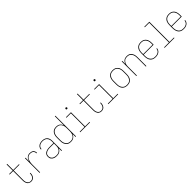

<svg xmlns="http://www.w3.org/2000/svg" viewBox="588 -2776 4825 4825"><g transform="rotate(-45 3000.0 -363.5)"><path d="M332 8Q311 8 291 2.5Q271 -3 254 -15Q237 -27 225.5 -44.5Q214 -62 207 -81.5Q200 -101 197.5 -121.5Q195 -142 195 -163V-502H70V-520H195V-735H215V-520H420V-502H215V-163Q215 -145 217 -127Q219 -109 224.5 -91.5Q230 -74 240 -58.5Q250 -43 264 -31.5Q278 -20 296 -15Q314 -10 332 -10Q350 -10 367.5 -15Q385 -20 399 -30.5Q413 -41 422.5 -56Q432 -71 438 -87.5Q444 -104 447 -122Q450 -140 450 -157V-165H469V-156Q469 -136 466 -116Q463 -96 455.5 -77.5Q448 -59 436.5 -42Q425 -25 408.5 -13.5Q392 -2 372 3Q352 8 332 8Z M632 0V-520H651V-391Q659 -418 671 -443Q683 -468 703 -488Q723 -508 749.5 -518Q776 -528 803 -528Q830 -528 857 -521.5Q884 -515 904.5 -497.5Q925 -480 934 -454Q943 -428 943 -401H924Q924 -424 916 -446.5Q908 -469 890.5 -484Q873 -499 850 -504.5Q827 -510 803 -510Q777 -510 752.5 -500.5Q728 -491 709.5 -472Q691 -453 680 -429Q669 -405 662.5 -379.5Q656 -354 653.5 -328Q651 -302 651 -276V0Z M1242 8Q1220 8 1198.5 5.5Q1177 3 1156.5 -4.5Q1136 -12 1118 -25Q1100 -38 1087.5 -55.5Q1075 -73 1069.5 -94.5Q1064 -116 1064 -138Q1064 -162 1071 -184.5Q1078 -207 1094 -225Q1110 -243 1131 -254.5Q1152 -266 1174.5 -272.5Q1197 -279 1220.5 -281Q1244 -283 1268 -283H1409V-345Q1409 -366 1405 -388Q1401 -410 1392 -429.5Q1383 -449 1367.5 -465.5Q1352 -482 1332.5 -492Q1313 -502 1291.5 -506Q1270 -510 1248 -510Q1230 -510 1211.5 -508Q1193 -506 1175 -500Q1157 -494 1141 -483.5Q1125 -473 1113.5 -458.5Q1102 -444 1096 -426.5Q1090 -409 1089 -390H1070Q1070 -411 1077 -431.5Q1084 -452 1097 -468.5Q1110 -485 1127.5 -497Q1145 -509 1165 -516Q1185 -523 1206 -525.5Q1227 -528 1248 -528Q1273 -528 1297 -523.5Q1321 -519 1342.5 -508Q1364 -497 1381.5 -479Q1399 -461 1409.5 -439Q1420 -417 1424 -393Q1428 -369 1428 -345V0H1409V-97Q1399 -72 1382.5 -51Q1366 -30 1343.5 -16.5Q1321 -3 1295 2.5Q1269 8 1242 8ZM1245 -10Q1268 -10 1290 -14Q1312 -18 1331.5 -29Q1351 -40 1366.5 -56.5Q1382 -73 1391.5 -93Q1401 -113 1405 -135.5Q1409 -158 1409 -180V-265H1268Q1247 -265 1226 -263.5Q1205 -262 1184.5 -256.5Q1164 -251 1145 -241Q1126 -231 1111.5 -216Q1097 -201 1090 -180.5Q1083 -160 1083 -139Q1083 -120 1088.5 -101Q1094 -82 1105.5 -66Q1117 -50 1133.5 -39Q1150 -28 1168.5 -21.5Q1187 -15 1206.5 -12.5Q1226 -10 1245 -10Z M1743 8Q1717 8 1691 2Q1665 -4 1643.5 -18Q1622 -32 1606 -53Q1590 -74 1580.5 -98Q1571 -122 1567.5 -148Q1564 -174 1564 -200V-320Q1564 -346 1567.5 -372Q1571 -398 1580.5 -422Q1590 -446 1606 -467Q1622 -488 1643.5 -502Q1665 -516 1691 -522Q1717 -528 1743 -528Q1770 -528 1797 -521.5Q1824 -515 1846 -499Q1868 -483 1884 -460.5Q1900 -438 1909 -412V-735H1928V0H1909V-108Q1900 -82 1884 -59.5Q1868 -37 1846 -21Q1824 -5 1797 1.5Q1770 8 1743 8ZM1746 -10Q1770 -10 1793 -15.5Q1816 -21 1836 -34Q1856 -47 1870.5 -66Q1885 -85 1893.5 -107Q1902 -129 1905.5 -152.5Q1909 -176 1909 -200V-320Q1909 -344 1905.5 -367.5Q1902 -391 1893.5 -413Q1885 -435 1870.5 -454Q1856 -473 1836 -486Q1816 -499 1793 -504.5Q1770 -510 1746 -510Q1722 -510 1699 -504.5Q1676 -499 1656 -486Q1636 -473 1621.5 -454Q1607 -435 1598.5 -413Q1590 -391 1586.5 -367.5Q1583 -344 1583 -320V-200Q1583 -176 1586.5 -152.5Q1590 -129 1598.5 -107Q1607 -85 1621.5 -66Q1636 -47 1656 -34Q1676 -21 1699 -15.5Q1722 -10 1746 -10Z M2075 0V-18H2247V-502H2089V-520H2267V-18H2425V0ZM2255 -644Q2250 -644 2244.5 -645.5Q2239 -647 2235.5 -650.5Q2232 -654 2230.5 -659.5Q2229 -665 2229 -670Q2229 -675 2230.5 -680.5Q2232 -686 2235.5 -689.5Q2239 -693 2244.5 -695Q2250 -697 2255 -697Q2260 -697 2265.5 -695Q2271 -693 2274.5 -689.5Q2278 -686 2280 -680.5Q2282 -675 2282 -670Q2282 -665 2280 -659.5Q2278 -654 2274.5 -650.5Q2271 -647 2265.5 -645.5Q2260 -644 2255 -644Z M2832 8Q2811 8 2791 2.5Q2771 -3 2754 -15Q2737 -27 2725.5 -44.5Q2714 -62 2707 -81.5Q2700 -101 2697.5 -121.5Q2695 -142 2695 -163V-502H2570V-520H2695V-735H2715V-520H2920V-502H2715V-163Q2715 -145 2717 -127Q2719 -109 2724.5 -91.5Q2730 -74 2740 -58.5Q2750 -43 2764 -31.5Q2778 -20 2796 -15Q2814 -10 2832 -10Q2850 -10 2867.5 -15Q2885 -20 2899 -30.5Q2913 -41 2922.5 -56Q2932 -71 2938 -87.5Q2944 -104 2947 -122Q2950 -140 2950 -157V-165H2969V-156Q2969 -136 2966 -116Q2963 -96 2955.5 -77.5Q2948 -59 2936.5 -42Q2925 -25 2908.5 -13.5Q2892 -2 2872 3Q2852 8 2832 8Z M3075 0V-18H3247V-502H3089V-520H3267V-18H3425V0ZM3255 -644Q3250 -644 3244.5 -645.5Q3239 -647 3235.5 -650.5Q3232 -654 3230.5 -659.5Q3229 -665 3229 -670Q3229 -675 3230.5 -680.5Q3232 -686 3235.5 -689.5Q3239 -693 3244.5 -695Q3250 -697 3255 -697Q3260 -697 3265.5 -695Q3271 -693 3274.5 -689.5Q3278 -686 3280 -680.5Q3282 -675 3282 -670Q3282 -665 3280 -659.5Q3278 -654 3274.5 -650.5Q3271 -647 3265.5 -645.5Q3260 -644 3255 -644Z M3750 8Q3724 8 3697.5 2.5Q3671 -3 3648.5 -17Q3626 -31 3609 -51.5Q3592 -72 3582 -96.5Q3572 -121 3568 -147.5Q3564 -174 3564 -200V-320Q3564 -346 3568 -372.5Q3572 -399 3582 -423.5Q3592 -448 3609 -468.5Q3626 -489 3648.5 -503Q3671 -517 3697.5 -522.5Q3724 -528 3750 -528Q3776 -528 3802.5 -522.5Q3829 -517 3851.5 -503Q3874 -489 3891 -468.5Q3908 -448 3918 -423.5Q3928 -399 3932 -372.5Q3936 -346 3936 -320V-200Q3936 -174 3932 -147.5Q3928 -121 3918 -96.5Q3908 -72 3891 -51.5Q3874 -31 3851.5 -17Q3829 -3 3802.5 2.5Q3776 8 3750 8ZM3750 -10Q3774 -10 3797.5 -15Q3821 -20 3841.5 -33Q3862 -46 3877 -65Q3892 -84 3901 -106Q3910 -128 3913.5 -152Q3917 -176 3917 -200V-320Q3917 -344 3913.5 -368Q3910 -392 3901 -414Q3892 -436 3877 -455Q3862 -474 3841.5 -487Q3821 -500 3797.5 -505Q3774 -510 3750 -510Q3726 -510 3702.5 -505Q3679 -500 3658.5 -487Q3638 -474 3623 -455Q3608 -436 3599 -414Q3590 -392 3586.5 -368Q3583 -344 3583 -320V-200Q3583 -176 3586.5 -152Q3590 -128 3599 -106Q3608 -84 3623 -65Q3638 -46 3658.5 -33Q3679 -20 3702.5 -15Q3726 -10 3750 -10Z M4072 0V-520H4091V-413Q4100 -438 4115 -460.5Q4130 -483 4152 -499Q4174 -515 4200 -521.5Q4226 -528 4253 -528Q4279 -528 4304.5 -522Q4330 -516 4351 -501.5Q4372 -487 4387.5 -466Q4403 -445 4412 -421Q4421 -397 4424.5 -371.5Q4428 -346 4428 -320V0H4409V-320Q4409 -343 4406 -366.5Q4403 -390 4394.5 -412Q4386 -434 4372 -453Q4358 -472 4339 -485.5Q4320 -499 4296.5 -504.5Q4273 -510 4250 -510Q4227 -510 4203.5 -504.5Q4180 -499 4161 -485.5Q4142 -472 4128 -453Q4114 -434 4105.5 -412Q4097 -390 4094 -366.5Q4091 -343 4091 -320V0Z M4751 8Q4724 8 4698 2.5Q4672 -3 4649 -16.5Q4626 -30 4609 -51Q4592 -72 4582 -96.5Q4572 -121 4568 -147.5Q4564 -174 4564 -200V-320Q4564 -346 4568 -372.5Q4572 -399 4582 -423.5Q4592 -448 4609 -468.5Q4626 -489 4648.5 -503Q4671 -517 4697.5 -522.5Q4724 -528 4750 -528Q4776 -528 4802.5 -522.5Q4829 -517 4851.5 -503Q4874 -489 4891 -468.5Q4908 -448 4918 -423.5Q4928 -399 4932 -372.5Q4936 -346 4936 -320V-251H4583V-200Q4583 -176 4586.5 -152Q4590 -128 4599 -106Q4608 -84 4623.5 -65Q4639 -46 4659 -33Q4679 -20 4703 -15Q4727 -10 4751 -10Q4770 -10 4788.5 -12Q4807 -14 4825 -20Q4843 -26 4859.5 -36Q4876 -46 4888 -60.5Q4900 -75 4907 -93Q4914 -111 4915 -130H4934Q4933 -109 4925.5 -88.5Q4918 -68 4904.5 -51.5Q4891 -35 4873 -23Q4855 -11 4835 -4Q4815 3 4793.5 5.5Q4772 8 4751 8ZM4583 -269H4917V-320Q4917 -344 4913.5 -368Q4910 -392 4901 -414Q4892 -436 4877 -455Q4862 -474 4841.5 -487Q4821 -500 4797.5 -505Q4774 -510 4750 -510Q4726 -510 4702.5 -505Q4679 -500 4658.5 -487Q4638 -474 4623 -455Q4608 -436 4599 -414Q4590 -392 4586.5 -368Q4583 -344 4583 -320Z M5075 0V-18H5247V-717H5089V-735H5267V-18H5425V0Z M5751 8Q5724 8 5698 2.5Q5672 -3 5649 -16.5Q5626 -30 5609 -51Q5592 -72 5582 -96.5Q5572 -121 5568 -147.5Q5564 -174 5564 -200V-320Q5564 -346 5568 -372.5Q5572 -399 5582 -423.5Q5592 -448 5609 -468.5Q5626 -489 5648.5 -503Q5671 -517 5697.5 -522.5Q5724 -528 5750 -528Q5776 -528 5802.5 -522.5Q5829 -517 5851.5 -503Q5874 -489 5891 -468.5Q5908 -448 5918 -423.5Q5928 -399 5932 -372.5Q5936 -346 5936 -320V-251H5583V-200Q5583 -176 5586.5 -152Q5590 -128 5599 -106Q5608 -84 5623.5 -65Q5639 -46 5659 -33Q5679 -20 5703 -15Q5727 -10 5751 -10Q5770 -10 5788.5 -12Q5807 -14 5825 -20Q5843 -26 5859.5 -36Q5876 -46 5888 -60.5Q5900 -75 5907 -93Q5914 -111 5915 -130H5934Q5933 -109 5925.5 -88.5Q5918 -68 5904.5 -51.5Q5891 -35 5873 -23Q5855 -11 5835 -4Q5815 3 5793.5 5.5Q5772 8 5751 8ZM5583 -269H5917V-320Q5917 -344 5913.5 -368Q5910 -392 5901 -414Q5892 -436 5877 -455Q5862 -474 5841.5 -487Q5821 -500 5797.5 -505Q5774 -510 5750 -510Q5726 -510 5702.5 -505Q5679 -500 5658.5 -487Q5638 -474 5623 -455Q5608 -436 5599 -414Q5590 -392 5586.5 -368Q5583 -344 5583 -320Z"/></g></svg>

Font: Iosevka Thin
Style: Regular
Weight: 100
Monospace: yes
Designer: Belleve Invis
Foundry: Belleve Invis
Version: Version 32.5.0; ttfautohint (v1.8.4)